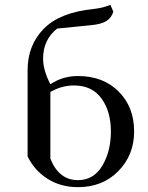

<svg xmlns="http://www.w3.org/2000/svg" viewBox="-20 -766 612 793"><path d="M94 -120V-476Q94 -579 160.5 -647Q227 -715 367 -729Q405 -733 436 -746L448 -718Q441 -693 420 -679.5Q399 -666 356 -662L216 -648Q158 -602 158 -524Q158 -476 188 -418Q239 -452 302 -452Q406 -452 470 -388Q534 -324 534 -223Q534 -126 469 -59.5Q404 7 302 7Q231 7 176.5 -27.5Q122 -62 94 -120ZM188 -111Q223 -22 302 -22Q367 -22 402.5 -81.5Q438 -141 438 -223Q438 -306 399 -359.5Q360 -413 286 -413Q234 -413 188 -386Z"/></svg>

Font: Dihjauti
Style: Bold
Weight: 700
Designer: T. Christopher White
Version: Version 3.0.0